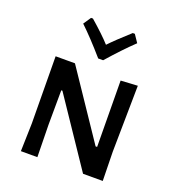

<svg xmlns="http://www.w3.org/2000/svg" viewBox="-134 -846 868 952"><g transform="rotate(20 300.0 -370.0)"><path d="M415 -740 442 -700Q385 -646 312 -563H286Q214 -646 157 -700L184 -740H194Q263 -680 299 -640Q334 -677 404 -740ZM517 -503 512 -153 515 0H411L174 -352H168L167 -170L170 0H83L87 -147L84 -501H186L423 -149H431L428 -498Z"/></g></svg>

Font: Alegreya Sans SC Medium
Style: Regular
Weight: 500
Designer: Juan Pablo del Peral
Foundry: Huerta Tipografica
Version: Version 2.001;PS 002.001;hotconv 1.0.88;makeotf.lib2.5.64775